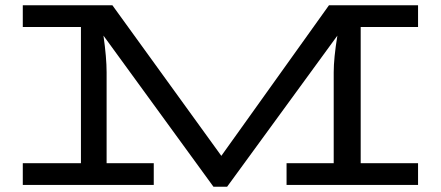

<svg xmlns="http://www.w3.org/2000/svg" viewBox="-20 -706 1684 733"><path d="M1357 -603V-83H1576V0H1074V-83H1254V-430Q1254 -484 1268 -570L847 7H795L375 -570Q387 -486 387 -430V-83H567V0H67V-83H289V-603H67V-686H409L825 -111L1236 -686H1576V-603Z"/></svg>

Font: BioRhyme Expanded
Style: Regular
Weight: 400
Width: 7
Designer: Aoife Mooney
Foundry: Aoife Mooney Type
Version: Version 1.000